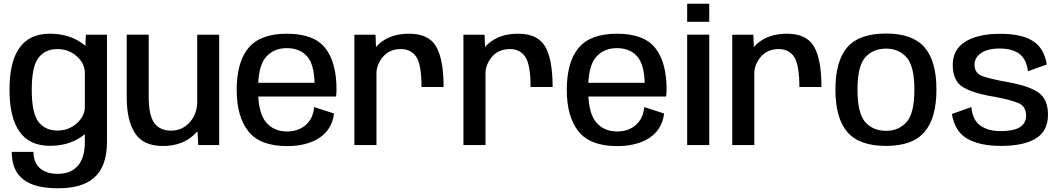

<svg xmlns="http://www.w3.org/2000/svg" viewBox="-20 -779 5694 1031"><path d="M290.5 232C453.5 232 554.5 168 554.5 -18V-592.5H441L438.5 -533C432 -538.5 425 -543.5 417.5 -549C371 -581.5 314.5 -598 248 -598C174.5 -598 120 -572.5 84.5 -522C48.5 -471.5 31 -397 31 -297.5C31 -198.5 48.5 -123.5 84.5 -72.5C120 -21.5 174.5 4 248 4C314.5 4 371 -12.5 417.5 -45C424 -49.5 430 -54 435.5 -58.5V-15.5C435.5 113.5 367.5 154.5 290.5 154.5C213.5 154.5 159.5 117 159.5 36.5H43C43 170.5 126 232 290.5 232ZM435.5 -392.5V-201.5C434 -169.5 420 -141.5 392.5 -117C363.5 -91 329 -78 288.5 -78C245.5 -78 212 -93 187.5 -123.5C163 -154 150.5 -212 150.5 -297C150.5 -382 163 -439.5 187.5 -470C212 -500.5 245.5 -515.5 288.5 -515.5C329 -515.5 363.5 -502.5 392.5 -476.5C420 -452 434 -424 435.5 -392.5Z M1044.5 0H1157V-592.5H1039V-222C1036 -182.5 1023 -149.5 999 -122.5C972 -92.5 938.5 -77.5 898.5 -77.5C859 -77.5 829 -91 809 -118C788.5 -145.5 778.5 -193 778.5 -261V-593H660.5V-256.5C660.5 -174.5 675 -110.5 704.5 -64.5C734 -18 784 5 855 5C927 5 985 -17.5 1029.5 -62.5C1033.5 -66 1037 -70 1040.5 -74Z M1522 5.5C1653 5.5 1760 -48.5 1773.5 -169.5L1667 -204C1660 -117.5 1597 -73 1522 -73C1473.5 -73 1435 -90 1407.5 -124C1384 -152.5 1370.5 -198 1367 -260.5H1784.5C1786 -271.5 1787 -284 1787 -298.5C1787 -396 1766.5 -470.5 1726 -521.5C1685.5 -572.5 1617 -598 1520 -598C1425.5 -598 1357 -572.5 1314.5 -522C1272 -471 1251 -395.5 1251 -296C1251 -200.5 1272 -126.5 1313.5 -74C1355 -21 1424.5 5.5 1522 5.5ZM1366.5 -334.5C1370.5 -400 1384.5 -446.5 1408.5 -473C1436.5 -505 1474 -520.5 1520 -520.5C1567 -520.5 1603.5 -505.5 1629.5 -475.5C1654.5 -447 1667.5 -400 1669 -334.5Z M2243.5 -312H2362C2362 -411 2348.5 -483.5 2322 -529C2295.5 -575 2247 -598 2176.5 -598C2109.5 -598 2056 -579.5 2015.5 -543.5C2009.5 -538 2004 -532.5 1999 -526.5L1996.5 -592.5H1883V0H2001.5V-392C2004 -422 2015.5 -449.5 2036 -473.5C2059.5 -501.5 2092 -515.5 2133 -515.5C2169 -515.5 2196.5 -501.5 2215.5 -473.5C2234 -445.5 2243.5 -391.5 2243.5 -312Z M2829 -312H2947.5C2947.5 -411 2934 -483.5 2907.5 -529C2881 -575 2832.5 -598 2762 -598C2695 -598 2641.5 -579.5 2601 -543.5C2595 -538 2589.5 -532.5 2584.5 -526.5L2582 -592.5H2468.5V0H2587V-392C2589.5 -422 2601 -449.5 2621.5 -473.5C2645 -501.5 2677.5 -515.5 2718.5 -515.5C2754.5 -515.5 2782 -501.5 2801 -473.5C2819.5 -445.5 2829 -391.5 2829 -312Z M3294.5 5.5C3425.5 5.5 3532.5 -48.5 3546 -169.5L3439.5 -204C3432.5 -117.5 3369.5 -73 3294.5 -73C3246 -73 3207.5 -90 3180 -124C3156.5 -152.5 3143 -198 3139.5 -260.5H3557C3558.5 -271.5 3559.5 -284 3559.5 -298.5C3559.5 -396 3539 -470.5 3498.5 -521.5C3458 -572.5 3389.5 -598 3292.5 -598C3198 -598 3129.5 -572.5 3087 -522C3044.5 -471 3023.5 -395.5 3023.5 -296C3023.5 -200.5 3044.5 -126.5 3086 -74C3127.5 -21 3197 5.5 3294.5 5.5ZM3139 -334.5C3143 -400 3157 -446.5 3181 -473C3209 -505 3246.5 -520.5 3292.5 -520.5C3339.5 -520.5 3376 -505.5 3402 -475.5C3427 -447 3440 -400 3441.5 -334.5Z M3670 0H3788.5V-593H3670ZM3670 -759V-662H3788.5V-759Z M4272.5 -312H4391C4391 -411 4377.5 -483.5 4351 -529C4324.5 -575 4276 -598 4205.5 -598C4138.5 -598 4085 -579.5 4044.5 -543.5C4038.5 -538 4033 -532.5 4028 -526.5L4025.5 -592.5H3912V0H4030.5V-392C4033 -422 4044.5 -449.5 4065 -473.5C4088.5 -501.5 4121 -515.5 4162 -515.5C4198 -515.5 4225.5 -501.5 4244.5 -473.5C4263 -445.5 4272.5 -391.5 4272.5 -312Z M4737.5 4.5C4832.5 4.5 4901.5 -20 4944 -70C4987 -119.5 5008.5 -195.5 5008.5 -298C5008.5 -400.5 4987 -476 4944 -525.5C4901.5 -574.5 4832.5 -599 4737.5 -599C4642 -599 4573 -574.5 4530 -525.5C4487.5 -476 4466 -400.5 4466 -298C4466 -195.5 4487.5 -119.5 4530 -70C4573 -20 4642 4.5 4737.5 4.5ZM4737.5 -76.5C4691 -76.5 4654 -92.5 4626 -123.5C4598.5 -155 4584.5 -213 4584.5 -297.5C4584.5 -382 4598.5 -439.5 4626 -471C4654 -502 4691 -518 4737.5 -518C4783.5 -518 4820.5 -502 4848 -471C4876 -439.5 4890 -382 4890 -297.5C4890 -213 4876 -155 4848 -123.5C4820.5 -92.5 4783.5 -76.5 4737.5 -76.5Z M5354.5 4.5C5435.5 4.5 5498 -8.5 5541.5 -35C5585.5 -61.5 5607.5 -104.5 5607.5 -163.5C5607.5 -220 5589 -260.5 5553 -284.5C5516.5 -308.5 5458.5 -327 5378.5 -340.5C5323 -350.5 5281.5 -360.5 5254 -371C5227 -381 5213 -401 5213 -432C5213 -457 5224.5 -477.5 5248 -494C5271 -510 5304.5 -518.5 5348.5 -518.5C5394 -518.5 5429.5 -508.5 5455 -489C5480 -469.5 5495 -438.5 5499.5 -396.5L5601 -432.5C5591.5 -491 5567 -533 5527 -558.5C5487 -584.5 5428 -597.5 5350.5 -597.5C5271.5 -597.5 5209.5 -583.5 5164 -555.5C5119 -527.5 5096 -486 5096 -431C5096 -374 5114 -334.5 5149.5 -312C5185.5 -289.5 5243.5 -271.5 5324.5 -258.5C5382.5 -247.5 5424.5 -236 5451 -224.5C5477 -212.5 5490 -190 5490 -158C5490 -131 5479 -110.5 5456.5 -96C5434 -82 5399 -75 5352.5 -75C5309 -75 5273.5 -84.5 5245.5 -104C5217 -123 5200.5 -156.5 5196 -204L5091.5 -167C5102 -104 5129.5 -59.5 5174.5 -34C5220 -8 5280 4.5 5354.5 4.5Z"/></svg>

Font: Anybody Medium
Style: Regular
Weight: 500
Designer: Tyler Finck
Foundry: Etcetera Type Company
Version: Version 1.110